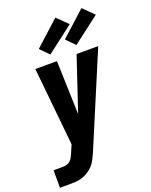

<svg xmlns="http://www.w3.org/2000/svg" viewBox="-178 -1083 927 1176"><g transform="rotate(-20 286.0 -494.5)"><path d="M3 0V-114H63Q76 -114 89 -117.5Q102 -121 112 -130.5Q122 -140 128.5 -152Q135 -164 140 -177L161 -226L110 -735H251L262 -386L379 -735H520L266 -132Q257 -112 247 -92Q237 -72 221.5 -55.5Q206 -39 186.5 -27Q167 -15 146 -8.5Q125 -2 104.5 -1Q84 0 63 0ZM397 -787 342 -843 503 -989 572 -921ZM227 -787 172 -843 333 -989 402 -921Z"/></g></svg>

Font: Iosevka SS18 Heavy
Style: Italic
Weight: 900
Italic angle: -9°
Monospace: yes
Designer: Belleve Invis
Foundry: Belleve Invis
Version: Version 25.1.1; ttfautohint (v1.8.4)